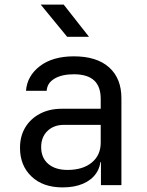

<svg xmlns="http://www.w3.org/2000/svg" viewBox="-20 -805 640 835"><path d="M252 10Q167 10 117 -37.5Q67 -85 67 -162Q67 -213 90 -251Q113 -289 154 -310.5Q195 -332 248 -332H418V-375Q418 -429 389 -455.5Q360 -482 301 -482Q249 -482 217 -463Q185 -444 183 -410H93Q98 -475 153.5 -517.5Q209 -560 301 -560Q401 -560 454.5 -512Q508 -464 508 -378V0H419V-100H404L418 -120Q418 -80 398 -51Q378 -22 341 -6Q304 10 252 10ZM274 -66Q340 -66 379 -98Q418 -130 418 -185V-262H258Q214 -262 186.5 -235.5Q159 -209 159 -165Q159 -119 189.5 -92.5Q220 -66 274 -66ZM272 -645 157 -785H257L367 -645Z"/></svg>

Font: Atlassian Mono
Style: Regular
Weight: 400
Monospace: yes
Designer: Philipp Nurullin, Konstantin Bulenkov
Foundry: Modifications by Atlassian Pty Ltd, manufactured by JetBrains
Version: Version 2.304